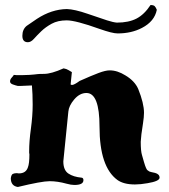

<svg xmlns="http://www.w3.org/2000/svg" viewBox="-20 -724 671 764"><path d="M51 20Q23 16 23 -15Q25 -29 31 -32Q37 -35 47 -35L55 -34Q83 -34 91 -58Q97 -73 97 -110Q97 -113 96 -116Q96 -119 96 -122Q96 -162 103 -212Q110 -264 110 -307.5Q110 -351 107 -384L61 -382H51Q42 -384 31 -388Q20 -392 20 -400Q20 -408 26.5 -415Q33 -422 35 -426Q41 -425 46 -425H68Q85 -425 97 -426Q109 -427 115.5 -427.5Q122 -428 128.5 -429Q135 -430 155 -430Q184 -430 233 -452Q245 -450 253.5 -444.5Q262 -439 266 -437L261 -388Q263 -386 267 -386Q275 -386 297 -402Q344 -423 372 -433.5Q400 -444 416 -444Q432 -444 447.5 -439Q463 -434 479 -424Q516 -402 530 -370Q553 -313 553 -275Q553 -259 549 -233Q541 -184 540 -160Q540 -123 545 -107Q549 -91 553 -79Q562 -48 568 -46Q573 -41 581 -39.5Q589 -38 597 -36Q615 -31 615 -17Q615 -3 567 5Q539 10 517 10Q472 10 447 -8Q376 -60 376 -220Q376 -354 324 -354Q297 -354 275 -328Q254 -303 252 -280L232 -82Q232 -47 252 -33.5Q272 -20 305 -17Q312 -16 312 -7Q312 12 276 12Q263 12 245 7Q209 -3 177.5 -3Q146 -3 51 20ZM91 -556Q69 -556 69 -581.5Q69 -607 86 -621L127 -649Q185 -687 246 -688Q277 -687 329 -669L406 -643Q431 -635 445 -634Q492 -634 523 -650Q554 -666 579 -704Q591 -704 595.5 -699.5Q600 -695 604 -685Q595 -639 545 -613Q503 -591 448 -591Q427 -591 376 -609Q281 -643 245.5 -643Q210 -643 185.5 -629.5Q161 -616 144 -599.5Q127 -583 115 -569.5Q103 -556 91 -556Z"/></svg>

Font: Miltonian Tattoo
Style: Regular
Weight: 400
Designer: Pablo Impallari
Foundry: Pablo Impallari
Version: Version 1.008